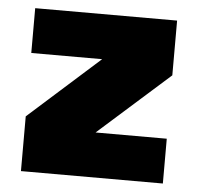

<svg xmlns="http://www.w3.org/2000/svg" viewBox="-42 -543 606 587"><g transform="rotate(5 260.5 -250.0)"><path d="M43 -500H478.5V-332L260 -137.5H478.5V0H43V-168L260.5 -362.5H43Z"/></g></svg>

Font: Overused Grotesk Black
Style: Regular
Weight: 900
Version: Version 0.004